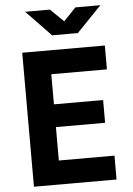

<svg xmlns="http://www.w3.org/2000/svg" viewBox="-62 -996 724 1042"><g transform="rotate(-5 300.0 -475.0)"><path d="M390 -810 525 -950H389L322 -880L250 -950H115L250 -810ZM530 0V-130H227V-312H495V-436H227V-600H530V-730H80V0Z"/></g></svg>

Font: Tekne LDO ExtraBold
Style: Regular
Weight: 800
Monospace: yes
Designer: Alessio Laiso, Mario Rullo, Paolo Rosset
Foundry: Alessio Laiso
Version: Version 1.000;hotconv 1.0.109;makeotfexe 2.5.65596